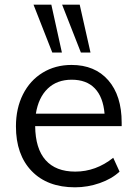

<svg xmlns="http://www.w3.org/2000/svg" viewBox="-20 -792 584 819"><path d="M499 -254H130Q131 -158 174.5 -109Q218 -60 301 -60Q389 -60 463 -119L490 -60Q457 -29 405.5 -11Q354 7 300 7Q182 7 115 -62.5Q48 -132 48 -253Q48 -330 78 -389.5Q108 -449 162 -482Q216 -515 285 -515Q385 -515 442 -449.5Q499 -384 499 -269ZM133 -307H426Q420 -378 384.5 -415Q349 -452 286 -452Q223 -452 183.5 -414Q144 -376 133 -307ZM203 -568 123 -772H199L244 -568ZM325 -568 245 -772H320L366 -568Z"/></svg>

Font: Muli-Regular
Style: Regular
Weight: 400
Version: Version 2.000